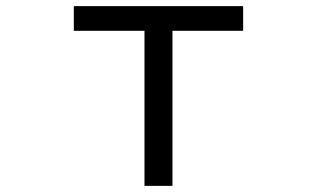

<svg xmlns="http://www.w3.org/2000/svg" viewBox="-20 -585 1040 630"><path d="M222.2 -564.9H777.8V-483.9H545.9V24.9H454.1V-483.9H222.2Z"/></svg>

Font: FORM UDPGothic
Style: Regular
Weight: 400
Foundry: Pronama LLC
Version: Version 1.05101